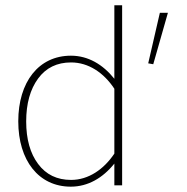

<svg xmlns="http://www.w3.org/2000/svg" viewBox="-20 -698 706 723"><path d="M538.1 -459.5 557.1 -456.1 612.3 -649.9H582ZM48.8 -241.2C48.8 -93.8 125.5 4.9 246.6 4.9C311 4.9 367.2 -27.8 410.6 -82V0H439.9V-678.2H410.6V-401.4C367.2 -455.6 311.5 -488.3 247.1 -488.3C125.5 -488.3 48.8 -389.2 48.8 -241.2ZM78.6 -240.7C78.6 -308.1 93.8 -361.8 123.5 -402.3C153.3 -442.9 194.8 -462.9 247.6 -462.9C313.5 -462.9 371.1 -423.8 410.6 -363.8V-119.6C371.1 -60.5 313.5 -20.5 247.6 -20.5C194.8 -20.5 153.3 -40.5 123.5 -80.6C93.8 -120.1 78.6 -173.8 78.6 -240.7Z"/></svg>

Font: Estedad Thin
Style: Regular
Weight: 100
Designer: Amin Abedi
Version: Version 7.3